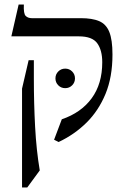

<svg xmlns="http://www.w3.org/2000/svg" viewBox="-20 -605 543 845"><path d="M336 -525Q386 -525 416.5 -512Q447 -499 461 -464.5Q475 -430 475 -365Q475 -266 444.5 -192Q414 -118 361 -65.5Q308 -13 238 20L218 10L252 -80Q337 -109 383.5 -172.5Q430 -236 430 -331Q430 -384 408 -414.5Q386 -445 327 -445H30L62 -585H85Q83 -545 93 -535Q103 -525 120 -525ZM106 -340H129V-260Q129 -151 134.5 -47.5Q140 56 155 145L100 220H77V-215ZM267 -217Q249 -217 236.5 -229.5Q224 -242 224 -260Q224 -278 236.5 -290.5Q249 -303 267 -303Q285 -303 297.5 -290.5Q310 -278 310 -260Q310 -242 297.5 -229.5Q285 -217 267 -217Z"/></svg>

Font: Bona Nova SC
Style: Regular
Weight: 400
Designer: Mateusz Machalski
Foundry: Capitalics
Version: Version 4.001; ttfautohint (v1.8.4.7-5d5b)